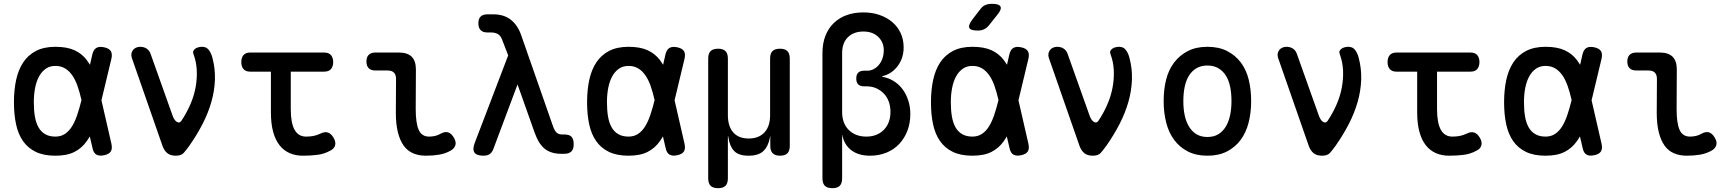

<svg xmlns="http://www.w3.org/2000/svg" viewBox="-20 -805 9040 1005"><path d="M563 -53Q569 -27 560 -12.5Q551 2 525 7.5Q499 13 484 4Q469 -5 464 -31L450 -91Q442 -77 434 -66Q409 -30 370 -10Q331 10 270 10Q209 10 167.5 -10Q126 -30 100.5 -66.5Q75 -103 64 -154.5Q53 -206 53 -270Q53 -334 64.5 -387Q76 -440 101.5 -478.5Q127 -517 168.5 -538.5Q210 -560 270 -560Q331 -560 370 -542Q409 -524 434 -491Q443 -479 451 -466L463 -519Q469 -545 484 -554Q499 -563 525 -557.5Q551 -552 560 -537.5Q569 -523 563 -497L511 -280ZM406 -283Q397 -323 385.5 -355.5Q374 -388 358 -411Q342 -434 320.5 -447Q299 -460 270 -460Q241 -460 220 -445.5Q199 -431 185 -406Q171 -381 164 -346Q157 -311 157 -270Q157 -229 162.5 -196Q168 -163 181 -139.5Q194 -116 216 -103Q238 -90 270 -90Q299 -90 320.5 -104.5Q342 -119 357.5 -144.5Q373 -170 384.5 -204.5Q396 -239 406 -279Z M830 -43 670 -502Q666 -514 668 -524.5Q670 -535 676 -543Q682 -551 692 -555.5Q702 -560 714 -560Q734 -560 748.5 -550Q763 -540 769 -521L884 -198Q893 -174 906.5 -166.5Q920 -159 929 -172Q956 -212 975.5 -256.5Q995 -301 1003.5 -346.5Q1012 -392 1010 -436.5Q1008 -481 993 -521Q989 -531 992 -538Q995 -545 1002 -550Q1009 -555 1018.5 -557.5Q1028 -560 1038 -560Q1061 -560 1073.5 -543Q1086 -526 1092 -502Q1107 -446 1105 -388Q1103 -330 1086.5 -272Q1070 -214 1040.5 -156.5Q1011 -99 971 -42Q955 -20 942 -5Q929 10 900 10Q872 10 855.5 -3.5Q839 -17 830 -43Z M1677 -530Q1701 -530 1712.5 -516.5Q1724 -503 1724 -480Q1724 -457 1712.5 -443.5Q1701 -430 1677 -430H1502V-234Q1502 -161 1522 -125.5Q1542 -90 1582 -90Q1601 -90 1619 -93Q1637 -96 1658 -106Q1680 -117 1697 -111Q1714 -105 1726 -84Q1739 -62 1734 -44Q1729 -26 1708 -16Q1677 1 1641.5 5.5Q1606 10 1565 10Q1527 10 1496 -3.5Q1465 -17 1443 -45Q1421 -73 1409.5 -116Q1398 -159 1398 -218V-430H1289Q1266 -430 1254.5 -443.5Q1243 -457 1243 -480Q1243 -503 1254.5 -516.5Q1266 -530 1290 -530Z M2156 -234Q2156 -161 2171.5 -125.5Q2187 -90 2226 -90Q2242 -90 2257.5 -93.5Q2273 -97 2288 -106Q2311 -118 2327.5 -111.5Q2344 -105 2356 -84Q2369 -62 2363.5 -44.5Q2358 -27 2338 -16Q2311 -1 2279 4.5Q2247 10 2209 10Q2171 10 2141.5 -3Q2112 -16 2092.5 -43.5Q2073 -71 2062.5 -113.5Q2052 -156 2052 -215L2053 -392Q2053 -414 2042 -425Q2031 -436 2009 -436H1945Q1922 -436 1910 -448Q1898 -460 1898 -483Q1898 -506 1910 -518Q1922 -530 1945 -530H2068Q2113 -530 2135 -508Q2157 -486 2157 -441Z M2562 -24Q2555 -6 2542.5 2Q2530 10 2511 10Q2475 10 2463.5 -6.5Q2452 -23 2465 -57L2640 -515L2608 -598Q2600 -619 2585.5 -627Q2571 -635 2551 -635H2532Q2508 -635 2496 -647Q2484 -659 2484 -683Q2484 -707 2496 -718.5Q2508 -730 2532 -730H2562Q2618 -730 2654 -701.5Q2690 -673 2708 -621L2874 -146Q2883 -120 2894 -110.5Q2905 -101 2923 -101H2935Q2961 -101 2972 -88.5Q2983 -76 2983 -50Q2983 -24 2970.5 -12Q2958 0 2934 0H2917Q2866 0 2833 -25Q2800 -50 2778 -112L2689 -363Z M3563 -53Q3569 -27 3560 -12.5Q3551 2 3525 7.5Q3499 13 3484 4Q3469 -5 3464 -31L3450 -91Q3442 -77 3434 -66Q3409 -30 3370 -10Q3331 10 3270 10Q3209 10 3167.5 -10Q3126 -30 3100.5 -66.5Q3075 -103 3064 -154.5Q3053 -206 3053 -270Q3053 -334 3064.5 -387Q3076 -440 3101.5 -478.5Q3127 -517 3168.5 -538.5Q3210 -560 3270 -560Q3331 -560 3370 -542Q3409 -524 3434 -491Q3443 -479 3451 -466L3463 -519Q3469 -545 3484 -554Q3499 -563 3525 -557.5Q3551 -552 3560 -537.5Q3569 -523 3563 -497L3511 -280ZM3406 -283Q3397 -323 3385.5 -355.5Q3374 -388 3358 -411Q3342 -434 3320.5 -447Q3299 -460 3270 -460Q3241 -460 3220 -445.5Q3199 -431 3185 -406Q3171 -381 3164 -346Q3157 -311 3157 -270Q3157 -229 3162.5 -196Q3168 -163 3181 -139.5Q3194 -116 3216 -103Q3238 -90 3270 -90Q3299 -90 3320.5 -104.5Q3342 -119 3357.5 -144.5Q3373 -170 3384.5 -204.5Q3396 -239 3406 -279Z M3739 180Q3712 180 3699.5 167.5Q3687 155 3687 128V-498Q3687 -525 3699.5 -537.5Q3712 -550 3739 -550Q3765 -550 3777.5 -537.5Q3790 -525 3790 -498V-202Q3790 -144 3818 -112Q3846 -80 3899 -80Q3952 -80 3981.5 -112Q4011 -144 4011 -202V-498Q4011 -525 4023.5 -537.5Q4036 -550 4063 -550Q4089 -550 4101.5 -537.5Q4114 -525 4114 -498V-41Q4114 -15 4101.5 -2.5Q4089 10 4063 10Q4038 10 4025 -2.5Q4012 -15 4012 -41V-95L4010 -85Q4002 -40 3976.5 -15Q3951 10 3898 10Q3846 10 3822.5 -15Q3799 -40 3793 -85Q3791 -95 3790.5 -95Q3790 -95 3790 -85V128Q3790 155 3777.5 167.5Q3765 180 3739 180Z M4337 180Q4310 180 4297.5 167.5Q4285 155 4285 128V-526Q4285 -578 4300.5 -617.5Q4316 -657 4344.5 -684.5Q4373 -712 4412 -726Q4451 -740 4499 -740Q4546 -740 4584.5 -726.5Q4623 -713 4651 -689Q4679 -665 4694.5 -631.5Q4710 -598 4710 -557Q4710 -501 4679 -459.5Q4648 -418 4598 -406V-403Q4630 -398 4657.5 -381Q4685 -364 4704 -338.5Q4723 -313 4734 -279.5Q4745 -246 4745 -209Q4745 -160 4729.5 -120Q4714 -80 4686.5 -51Q4659 -22 4620 -6Q4581 10 4534 10Q4473 10 4435 -19.5Q4397 -49 4388 -103V128Q4388 155 4375.5 167.5Q4363 180 4337 180ZM4504 -435H4521Q4537 -435 4552.5 -443Q4568 -451 4580 -465Q4592 -479 4599 -499Q4606 -519 4606 -542Q4606 -584 4577 -612Q4548 -640 4499 -640Q4449 -640 4418.5 -610.5Q4388 -581 4388 -526V-219Q4388 -159 4423 -124.5Q4458 -90 4515 -90Q4543 -90 4566 -99Q4589 -108 4606 -125Q4623 -142 4632 -166Q4641 -190 4641 -219Q4641 -249 4632 -273.5Q4623 -298 4606 -315.5Q4589 -333 4566.5 -343Q4544 -353 4517 -353H4504Q4483 -353 4472.5 -363Q4462 -373 4462 -394Q4462 -415 4472.5 -425Q4483 -435 4504 -435Z M5157 -673Q5145 -658 5130.5 -651.5Q5116 -645 5098 -645Q5061 -645 5054 -658.5Q5047 -672 5069 -702L5110 -755Q5122 -772 5137 -778.5Q5152 -785 5172 -785Q5210 -785 5217 -770.5Q5224 -756 5200 -727ZM5363 -53Q5369 -27 5360 -12.5Q5351 2 5325 7.5Q5299 13 5284 4Q5269 -5 5264 -31L5250 -91Q5242 -77 5234 -66Q5209 -30 5170 -10Q5131 10 5070 10Q5009 10 4967.5 -10Q4926 -30 4900.5 -66.5Q4875 -103 4864 -154.5Q4853 -206 4853 -270Q4853 -334 4864.5 -387Q4876 -440 4901.5 -478.5Q4927 -517 4968.5 -538.5Q5010 -560 5070 -560Q5131 -560 5170 -542Q5209 -524 5234 -491Q5243 -479 5251 -466L5263 -519Q5269 -545 5284 -554Q5299 -563 5325 -557.5Q5351 -552 5360 -537.5Q5369 -523 5363 -497L5311 -280ZM5206 -283Q5197 -323 5185.5 -355.5Q5174 -388 5158 -411Q5142 -434 5120.5 -447Q5099 -460 5070 -460Q5041 -460 5020 -445.5Q4999 -431 4985 -406Q4971 -381 4964 -346Q4957 -311 4957 -270Q4957 -229 4962.5 -196Q4968 -163 4981 -139.5Q4994 -116 5016 -103Q5038 -90 5070 -90Q5099 -90 5120.5 -104.5Q5142 -119 5157.5 -144.5Q5173 -170 5184.5 -204.5Q5196 -239 5206 -279Z M5630 -43 5470 -502Q5466 -514 5468 -524.5Q5470 -535 5476 -543Q5482 -551 5492 -555.5Q5502 -560 5514 -560Q5534 -560 5548.5 -550Q5563 -540 5569 -521L5684 -198Q5693 -174 5706.5 -166.5Q5720 -159 5729 -172Q5756 -212 5775.5 -256.5Q5795 -301 5803.5 -346.5Q5812 -392 5810 -436.5Q5808 -481 5793 -521Q5789 -531 5792 -538Q5795 -545 5802 -550Q5809 -555 5818.5 -557.5Q5828 -560 5838 -560Q5861 -560 5873.5 -543Q5886 -526 5892 -502Q5907 -446 5905 -388Q5903 -330 5886.5 -272Q5870 -214 5840.5 -156.5Q5811 -99 5771 -42Q5755 -20 5742 -5Q5729 10 5700 10Q5672 10 5655.5 -3.5Q5639 -17 5630 -43Z M6300 10Q6241 10 6198 -12Q6155 -34 6126.5 -72Q6098 -110 6084.5 -162.5Q6071 -215 6071 -276Q6071 -337 6084 -388.5Q6097 -440 6126 -478Q6155 -516 6198 -538Q6241 -560 6300 -560Q6360 -560 6403 -538Q6446 -516 6474.5 -478.5Q6503 -441 6516 -389Q6529 -337 6529 -276Q6529 -215 6515.5 -162.5Q6502 -110 6473.5 -72Q6445 -34 6402 -12Q6359 10 6300 10ZM6300 -88Q6333 -88 6356.5 -102Q6380 -116 6395.5 -141Q6411 -166 6418.5 -200.5Q6426 -235 6426 -276Q6426 -317 6419 -351Q6412 -385 6396.5 -409.5Q6381 -434 6357 -448Q6333 -462 6300 -462Q6267 -462 6243 -448Q6219 -434 6203.5 -409Q6188 -384 6181 -350Q6174 -316 6174 -275Q6174 -234 6181.5 -200Q6189 -166 6204.5 -141Q6220 -116 6243.5 -102Q6267 -88 6300 -88Z M6830 -43 6670 -502Q6666 -514 6668 -524.5Q6670 -535 6676 -543Q6682 -551 6692 -555.5Q6702 -560 6714 -560Q6734 -560 6748.5 -550Q6763 -540 6769 -521L6884 -198Q6893 -174 6906.5 -166.5Q6920 -159 6929 -172Q6956 -212 6975.5 -256.5Q6995 -301 7003.5 -346.5Q7012 -392 7010 -436.5Q7008 -481 6993 -521Q6989 -531 6992 -538Q6995 -545 7002 -550Q7009 -555 7018.5 -557.5Q7028 -560 7038 -560Q7061 -560 7073.5 -543Q7086 -526 7092 -502Q7107 -446 7105 -388Q7103 -330 7086.5 -272Q7070 -214 7040.5 -156.5Q7011 -99 6971 -42Q6955 -20 6942 -5Q6929 10 6900 10Q6872 10 6855.5 -3.5Q6839 -17 6830 -43Z M7677 -530Q7701 -530 7712.5 -516.5Q7724 -503 7724 -480Q7724 -457 7712.5 -443.5Q7701 -430 7677 -430H7502V-234Q7502 -161 7522 -125.5Q7542 -90 7582 -90Q7601 -90 7619 -93Q7637 -96 7658 -106Q7680 -117 7697 -111Q7714 -105 7726 -84Q7739 -62 7734 -44Q7729 -26 7708 -16Q7677 1 7641.5 5.5Q7606 10 7565 10Q7527 10 7496 -3.5Q7465 -17 7443 -45Q7421 -73 7409.5 -116Q7398 -159 7398 -218V-430H7289Q7266 -430 7254.5 -443.5Q7243 -457 7243 -480Q7243 -503 7254.5 -516.5Q7266 -530 7290 -530Z M8363 -53Q8369 -27 8360 -12.5Q8351 2 8325 7.5Q8299 13 8284 4Q8269 -5 8264 -31L8250 -91Q8242 -77 8234 -66Q8209 -30 8170 -10Q8131 10 8070 10Q8009 10 7967.5 -10Q7926 -30 7900.5 -66.5Q7875 -103 7864 -154.5Q7853 -206 7853 -270Q7853 -334 7864.5 -387Q7876 -440 7901.5 -478.5Q7927 -517 7968.5 -538.5Q8010 -560 8070 -560Q8131 -560 8170 -542Q8209 -524 8234 -491Q8243 -479 8251 -466L8263 -519Q8269 -545 8284 -554Q8299 -563 8325 -557.5Q8351 -552 8360 -537.5Q8369 -523 8363 -497L8311 -280ZM8206 -283Q8197 -323 8185.5 -355.5Q8174 -388 8158 -411Q8142 -434 8120.5 -447Q8099 -460 8070 -460Q8041 -460 8020 -445.5Q7999 -431 7985 -406Q7971 -381 7964 -346Q7957 -311 7957 -270Q7957 -229 7962.5 -196Q7968 -163 7981 -139.5Q7994 -116 8016 -103Q8038 -90 8070 -90Q8099 -90 8120.5 -104.5Q8142 -119 8157.5 -144.5Q8173 -170 8184.5 -204.5Q8196 -239 8206 -279Z M8756 -234Q8756 -161 8771.5 -125.5Q8787 -90 8826 -90Q8842 -90 8857.5 -93.5Q8873 -97 8888 -106Q8911 -118 8927.5 -111.5Q8944 -105 8956 -84Q8969 -62 8963.5 -44.5Q8958 -27 8938 -16Q8911 -1 8879 4.5Q8847 10 8809 10Q8771 10 8741.5 -3Q8712 -16 8692.5 -43.5Q8673 -71 8662.5 -113.5Q8652 -156 8652 -215L8653 -392Q8653 -414 8642 -425Q8631 -436 8609 -436H8545Q8522 -436 8510 -448Q8498 -460 8498 -483Q8498 -506 8510 -518Q8522 -530 8545 -530H8668Q8713 -530 8735 -508Q8757 -486 8757 -441Z"/></svg>

Font: Maple Mono Normal NL Medium
Style: Regular
Weight: 500
Monospace: yes
Designer: subframe7536
Version: Version 7.000